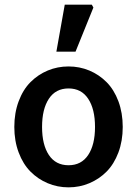

<svg xmlns="http://www.w3.org/2000/svg" viewBox="-20 -786 584 818"><path d="M41 -245.1Q41 -305.2 59.6 -354.7Q78.1 -404.3 110.1 -436.3Q142.1 -468.3 183.6 -485.6Q225.1 -502.9 272 -502.9Q318.8 -502.9 360.4 -485.6Q401.9 -468.3 433.8 -436.3Q465.8 -404.3 484.4 -354.7Q502.9 -305.2 502.9 -245.1Q502.9 -185.5 484.4 -136.2Q465.8 -86.9 434.1 -54.9Q402.3 -22.9 360.6 -5.4Q318.8 12.2 272 12.2Q225.1 12.2 183.3 -5.4Q141.6 -22.9 109.9 -54.9Q78.1 -86.9 59.6 -136.2Q41 -185.5 41 -245.1ZM384.8 -245.1Q384.8 -321.3 355.7 -365.2Q326.7 -409.2 272 -409.2Q217.3 -409.2 188.2 -365.2Q159.2 -321.3 159.2 -245.1Q159.2 -169.4 188.2 -125.7Q217.3 -82 272 -82Q326.7 -82 355.7 -125.7Q384.8 -169.4 384.8 -245.1ZM220.2 -565.9 255.9 -766.1H371.1L377.9 -753.9L301.8 -565.9Z"/></svg>

Font: Source Sans 3 Semibold
Style: Regular
Weight: 600
Designer: Paul D. Hunt
Foundry: Adobe
Version: Version 3.052;hotconv 1.1.0;makeotfexe 2.6.0